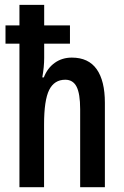

<svg xmlns="http://www.w3.org/2000/svg" viewBox="-20 -780 517 800"><path d="M164.1 -759.8V-674.3H271.5V-598.1H164.1V-538.6Q164.1 -501 156.2 -457.5H162.6Q177.7 -496.6 208.3 -518.3Q238.8 -540 279.3 -540Q348.6 -540 382.8 -491.7Q417 -443.4 417 -351.6V0H314V-325.2Q314 -389.6 299.1 -418.7Q284.2 -447.8 252 -447.8Q206.1 -447.8 184.8 -405Q163.6 -362.3 163.6 -260.7V0H61V-598.1H2.9V-674.3H61V-759.8Z"/></svg>

Font: Open Sans Condensed SemiBold
Style: Regular
Weight: 600
Width: 3
Designer: Monotype Design Team
Foundry: Monotype Imaging Inc.
Version: Version 3.000; ttfautohint (v1.8.4)